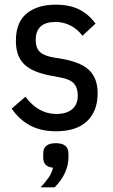

<svg xmlns="http://www.w3.org/2000/svg" viewBox="-20 -550 482 822"><path d="M220 12Q156 12 109.5 -12.5Q63 -37 30 -85L89 -136Q116 -99 149.5 -80.5Q183 -62 221 -62Q264 -62 288.5 -82Q313 -102 313 -141Q313 -173 297.5 -191.5Q282 -210 240 -218L198 -226Q121 -240 84.5 -274Q48 -308 48 -375Q48 -455 94.5 -492.5Q141 -530 218 -530Q278 -530 319 -509.5Q360 -489 389 -449L333 -397Q312 -425 282 -440.5Q252 -456 218 -456Q133 -456 133 -379Q133 -344 151 -327.5Q169 -311 209 -304L251 -297Q331 -282 364.5 -247Q398 -212 398 -151Q398 -74 352.5 -31Q307 12 220 12ZM219 63Q273 63 273 107V125Q273 157 258 190Q243 223 214 252H154Q175 229 188 210.5Q201 192 207 168Q165 164 165 125V107Q165 63 219 63Z"/></svg>

Font: IBM Plex Sans Condensed Text
Style: Regular
Weight: 450
Width: 3
Designer: Mike Abbink, Paul van der Laan, Pieter van Rosmalen
Foundry: Bold Monday
Version: Version 1.1